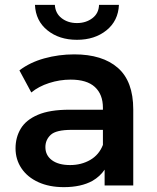

<svg xmlns="http://www.w3.org/2000/svg" viewBox="-20 -764 647 791"><path d="M411 0V-65Q392 -37 361 -19Q314 7 243 7Q183 7 138 -13.5Q93 -34 68.5 -70.5Q44 -107 44 -153Q44 -198 65.5 -234Q87 -270 136 -291Q185 -312 266 -312H404V-320Q404 -375 371 -405.5Q338 -436 271 -436Q226 -436 182.5 -422Q139 -408 109 -383L60 -474Q103 -507 162.5 -523.5Q222 -540 286 -540Q402 -540 465.5 -484.5Q529 -429 529 -313V0ZM404 -229H275Q211 -229 189 -208.5Q167 -188 167 -158Q167 -124 194 -104Q221 -84 269 -84Q315 -84 351.5 -105Q388 -126 404 -167ZM297 -600Q224 -600 175.5 -639Q127 -678 124 -744H206Q208 -709 234 -689Q260 -669 297 -669Q334 -669 360.5 -689Q387 -709 388 -744H470Q467 -678 418.5 -639Q370 -600 297 -600Z"/></svg>

Font: Montserrat Thin SemiBold
Style: Regular
Weight: 600
Version: Version 9.000